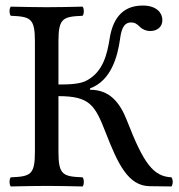

<svg xmlns="http://www.w3.org/2000/svg" viewBox="-20 -671 646 693"><path d="M191 -122V-324C305 -324 323 -291 362 -191C405 -81 442 0 520 1L599 2C605 -8 605 -21 599 -31C533 -34 498 -82 439 -234C412 -304 374 -347 305 -347V-352C381 -380 404 -466 413 -528C417 -557 423 -590 453 -590C466 -590 474 -585 485 -574C495 -564 509 -559 522 -559C543 -559 566 -570 566 -599C566 -622 548 -651 495 -651C416 -651 386 -595 376 -533C367 -477 353 -413 294 -381C270 -367 227 -366 191 -366V-523C191 -606 208 -611 278 -614C284 -620 284 -641 278 -647C234 -646 187 -645 148 -645C115 -645 66 -646 19 -647C13 -641 13 -620 19 -614C89 -611 106 -606 106 -523V-122C106 -39 89 -34 19 -31C13 -25 13 -4 19 2C64 1 113 0 149 0C185 0 233 1 278 2C284 -4 284 -25 278 -31C208 -34 191 -39 191 -122Z"/></svg>

Font: Libertinus Serif
Style: Regular
Weight: 400
Designer: Philipp H. Poll, Khaled Hosny
Foundry: Caleb Maclennan
Version: Version 7.050;RELEASE